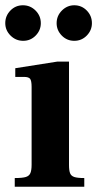

<svg xmlns="http://www.w3.org/2000/svg" viewBox="-34 -709 369 729"><path d="M22 0V-33Q51 -33 64 -37Q77 -41 81.5 -52Q86 -63 86 -83V-379Q86 -402 80.5 -409.5Q75 -417 57 -417H24V-450L183 -475H228V-83Q228 -62 232 -51.5Q236 -41 248 -37Q260 -33 286 -33V0ZM248 -554Q220 -554 200.5 -574Q181 -594 181 -621Q181 -649 201 -669Q221 -689 248 -689Q276 -689 295.5 -669Q315 -649 315 -621Q315 -594 295.5 -574Q276 -554 248 -554ZM54 -554Q26 -554 6 -574Q-14 -594 -14 -621Q-14 -649 5.5 -669Q25 -689 53 -689Q81 -689 101 -669Q121 -649 121 -621Q121 -594 101.5 -574Q82 -554 54 -554Z"/></svg>

Font: Frank Ruhl Libre
Style: Bold
Weight: 700
Designer: Yanek Iontef
Foundry: Fontef
Version: Version 6.004